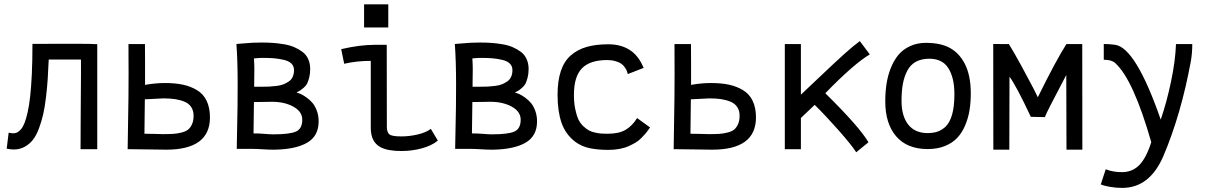

<svg xmlns="http://www.w3.org/2000/svg" viewBox="-20 -707 5733 910"><path d="M11.7 -2.4 21 -78.1Q34.7 -75.2 42 -75.2Q52.2 -75.2 60.5 -78.9Q68.8 -82.5 78.6 -93.5Q88.4 -104.5 95.9 -123.3Q103.5 -142.1 110.8 -174.3Q118.2 -206.5 123 -250.2Q127.9 -293.9 130.9 -357.2Q133.8 -420.4 133.8 -499L283.2 -499.5H341.3Q413.6 -499.5 440.9 -497.6V0H361.8Q361.8 -26.4 362.3 -121.3Q362.8 -216.3 363.3 -281.2L363.8 -346.2V-424.8H210.9Q208.5 -371.6 206.1 -332.5Q203.6 -293.5 198 -246.3Q192.4 -199.2 184.8 -165.8Q177.2 -132.3 164.8 -98.9Q152.3 -65.4 136.2 -44.7Q120.1 -23.9 96.9 -11.2Q73.7 1.5 45.4 1.5Q30.3 1.5 11.7 -2.4Z M753.9 -240.7Q753.9 -240.7 666.5 -236.3Q666 -195.3 664.6 -73.2Q692.9 -73.2 714.1 -72.3Q735.4 -71.3 751.5 -71.3Q781.7 -71.3 801 -72.5Q820.3 -73.7 840.6 -78.9Q860.8 -84 871.8 -93Q882.8 -102.1 890.1 -118.4Q897.5 -134.8 897.5 -158.2Q897.5 -182.6 886.2 -199.7Q875 -216.8 853.8 -225.3Q832.5 -233.9 808.8 -237.3Q785.2 -240.7 753.9 -240.7ZM588.9 -498H667Q667.5 -459 667.5 -408.2V-304.7Q716.3 -313.5 762.2 -313.5Q810.1 -313.5 846.7 -305.7Q883.3 -297.9 913.3 -280Q943.4 -262.2 959.2 -229.5Q975.1 -196.8 975.1 -150.4Q975.1 2.4 767.6 2.4Q745.6 2.4 680.2 1.2Q614.7 0 585 0Q585 -33.7 587.2 -138.7Q589.4 -243.7 589.4 -358.9Q589.4 -386.7 589.1 -431.6Q588.9 -476.6 588.9 -498Z M1106.4 -310.5Q1106.4 -416 1100.6 -498.5Q1108.9 -499 1133.3 -501.2Q1157.7 -503.4 1176 -504.4Q1194.3 -505.4 1219.2 -505.4Q1248.5 -505.4 1273.2 -503.7Q1297.9 -502 1325.7 -497.3Q1353.5 -492.7 1374.5 -483.6Q1395.5 -474.6 1413.3 -461.4Q1431.2 -448.2 1440.7 -427.2Q1450.2 -406.2 1450.2 -379.9Q1450.2 -356.9 1445.3 -338.6Q1440.4 -320.3 1435.3 -310.3Q1430.2 -300.3 1418.5 -290.3Q1406.7 -280.3 1402.3 -277.8Q1397.9 -275.4 1385.3 -268.6Q1396.5 -265.6 1408.2 -260Q1419.9 -254.4 1435.3 -243.2Q1450.7 -231.9 1462.4 -217.5Q1474.1 -203.1 1482.2 -180.7Q1490.2 -158.2 1490.2 -131.8Q1490.2 -62.5 1436.3 -31Q1382.3 0.5 1282.7 2.4H1272.9Q1254.9 2.4 1224.4 0.5Q1193.8 -1.5 1168.5 -1.5H1102.1Q1102.1 -35.2 1104.2 -115.2Q1106.4 -195.3 1106.4 -310.5ZM1373.5 -375Q1373.5 -393.6 1361.1 -405.8Q1348.6 -418 1325.2 -423.3Q1301.8 -428.7 1279.1 -430.7Q1256.3 -432.6 1225.1 -432.6Q1208 -432.6 1183.6 -430.2Q1185.5 -402.8 1185.5 -377.4Q1185.5 -366.7 1185.1 -340.6Q1184.6 -314.5 1184.6 -295.9H1218.8Q1240.7 -295.9 1256.1 -296.6Q1271.5 -297.4 1291.3 -299.8Q1311 -302.2 1324.2 -307.6Q1337.4 -313 1349.4 -321.3Q1361.3 -329.6 1367.4 -343.3Q1373.5 -356.9 1373.5 -375ZM1269 -224.6Q1258.8 -224.6 1241.7 -224.1Q1224.6 -223.6 1205.1 -223.6H1183.6Q1183.6 -222.2 1181.6 -74.7Q1210 -74.7 1234.6 -72.5Q1259.3 -70.3 1275.4 -70.3Q1353 -70.3 1382.8 -83.5Q1412.6 -96.7 1412.6 -139.6Q1412.6 -178.2 1370.6 -201.4Q1328.6 -224.6 1269 -224.6Z M1705.6 -686.5H1820.3V-576.7H1705.6ZM1756.3 -494.6H1813L1813.5 -102.5Q1814.9 -74.7 1829.6 -67.6Q1844.2 -60.5 1882.3 -60.5Q1920.4 -60.5 1959.5 -69.6Q1998.5 -78.6 2022 -96.2L2055.2 -40.5Q2025.4 -16.1 1978.5 -3.7Q1931.6 8.8 1882.8 8.8Q1816.9 8.8 1782.7 -9.8Q1737.3 -34.7 1737.3 -100.6V-418.5Q1670.4 -418.5 1611.3 -404.8L1597.2 -474.1Q1685.5 -494.6 1756.3 -494.6Z M2141.6 -310.5Q2141.6 -416 2135.7 -498.5Q2144 -499 2168.5 -501.2Q2192.9 -503.4 2211.2 -504.4Q2229.5 -505.4 2254.4 -505.4Q2283.7 -505.4 2308.3 -503.7Q2333 -502 2360.8 -497.3Q2388.7 -492.7 2409.7 -483.6Q2430.7 -474.6 2448.5 -461.4Q2466.3 -448.2 2475.8 -427.2Q2485.4 -406.2 2485.4 -379.9Q2485.4 -356.9 2480.5 -338.6Q2475.6 -320.3 2470.5 -310.3Q2465.3 -300.3 2453.6 -290.3Q2441.9 -280.3 2437.5 -277.8Q2433.1 -275.4 2420.4 -268.6Q2431.6 -265.6 2443.4 -260Q2455.1 -254.4 2470.5 -243.2Q2485.8 -231.9 2497.6 -217.5Q2509.3 -203.1 2517.3 -180.7Q2525.4 -158.2 2525.4 -131.8Q2525.4 -62.5 2471.4 -31Q2417.5 0.5 2317.9 2.4H2308.1Q2290 2.4 2259.5 0.5Q2229 -1.5 2203.6 -1.5H2137.2Q2137.2 -35.2 2139.4 -115.2Q2141.6 -195.3 2141.6 -310.5ZM2408.7 -375Q2408.7 -393.6 2396.2 -405.8Q2383.8 -418 2360.4 -423.3Q2336.9 -428.7 2314.2 -430.7Q2291.5 -432.6 2260.3 -432.6Q2243.2 -432.6 2218.8 -430.2Q2220.7 -402.8 2220.7 -377.4Q2220.7 -366.7 2220.2 -340.6Q2219.7 -314.5 2219.7 -295.9H2253.9Q2275.9 -295.9 2291.3 -296.6Q2306.6 -297.4 2326.4 -299.8Q2346.2 -302.2 2359.4 -307.6Q2372.6 -313 2384.5 -321.3Q2396.5 -329.6 2402.6 -343.3Q2408.7 -356.9 2408.7 -375ZM2304.2 -224.6Q2293.9 -224.6 2276.9 -224.1Q2259.8 -223.6 2240.2 -223.6H2218.8Q2218.8 -222.2 2216.8 -74.7Q2245.1 -74.7 2269.8 -72.5Q2294.4 -70.3 2310.5 -70.3Q2388.2 -70.3 2418 -83.5Q2447.8 -96.7 2447.8 -139.6Q2447.8 -178.2 2405.8 -201.4Q2363.8 -224.6 2304.2 -224.6Z M2700.2 -257.3Q2700.2 -220.2 2706.3 -190.4Q2712.4 -160.6 2721.2 -141.6Q2730 -122.6 2744.4 -109.1Q2758.8 -95.7 2771.2 -88.9Q2783.7 -82 2801.3 -78.4Q2818.8 -74.7 2829.3 -74Q2839.8 -73.2 2855 -73.2H2861.3Q2914.6 -73.2 2946.3 -92.5Q2978 -111.8 2999.5 -147.5L3061 -103Q3060.1 -102.1 3052.5 -91.1Q3044.9 -80.1 3038.3 -72.8Q3031.7 -65.4 3019.5 -52.7Q3007.3 -40 2992.9 -31.5Q2978.5 -22.9 2959.7 -14.4Q2940.9 -5.9 2916 -1.2Q2891.1 3.4 2863.3 3.4Q2814.9 3.4 2776.1 -4.4Q2737.3 -12.2 2705.6 -35.6Q2660.2 -70.8 2641.4 -125.2Q2622.6 -179.7 2622.6 -257.3Q2622.6 -323.7 2638.2 -370.4Q2653.8 -417 2685.5 -444.6Q2717.3 -472.2 2760.5 -484.6Q2803.7 -497.1 2863.3 -497.1Q2930.7 -497.1 2975.1 -462.9Q3008.8 -437 3030.8 -385.3L2955.6 -356Q2953.1 -364.7 2950.9 -370.8Q2948.7 -377 2941.4 -387.7Q2934.1 -398.4 2924.6 -405Q2915 -411.6 2897.5 -417Q2879.9 -422.4 2857.9 -422.4Q2776.4 -422.4 2738.3 -383.3Q2700.2 -344.2 2700.2 -257.3Z M3341.8 -240.7Q3341.8 -240.7 3254.4 -236.3Q3253.9 -195.3 3252.4 -73.2Q3280.8 -73.2 3302 -72.3Q3323.2 -71.3 3339.4 -71.3Q3369.6 -71.3 3388.9 -72.5Q3408.2 -73.7 3428.5 -78.9Q3448.7 -84 3459.7 -93Q3470.7 -102.1 3478 -118.4Q3485.4 -134.8 3485.4 -158.2Q3485.4 -182.6 3474.1 -199.7Q3462.9 -216.8 3441.7 -225.3Q3420.4 -233.9 3396.7 -237.3Q3373 -240.7 3341.8 -240.7ZM3176.8 -498H3254.9Q3255.4 -459 3255.4 -408.2V-304.7Q3304.2 -313.5 3350.1 -313.5Q3397.9 -313.5 3434.6 -305.7Q3471.2 -297.9 3501.2 -280Q3531.2 -262.2 3547.1 -229.5Q3563 -196.8 3563 -150.4Q3563 2.4 3355.5 2.4Q3333.5 2.4 3268.1 1.2Q3202.6 0 3172.9 0Q3172.9 -33.7 3175 -138.7Q3177.2 -243.7 3177.2 -358.9Q3177.2 -386.7 3177 -431.6Q3176.8 -476.6 3176.8 -498Z M3891.6 -265.1Q4053.2 -106 4096.2 -32.7L4038.1 14.6Q4015.6 -20.5 3953.6 -90.6Q3891.6 -160.6 3841.3 -210L3775.9 -147.9V0H3699.7V-498H3775.9V-258.3Q3795.4 -276.4 3865 -342.5Q3934.6 -408.7 3979.7 -449.5Q4024.9 -490.2 4055.2 -512.2L4102.5 -449.2Q4027.3 -404.8 3891.6 -265.1Z M4460 -105Q4503.4 -146 4503.4 -258.8Q4503.4 -258.8 4503.4 -267.6Q4502.4 -340.8 4474.1 -384.8Q4445.8 -428.7 4384.8 -428.7Q4347.7 -428.7 4321.5 -414.6Q4295.4 -400.4 4280.8 -373Q4266.1 -345.7 4259.5 -310.8Q4252.9 -275.9 4252.9 -229Q4252.9 -156.7 4284.7 -116.5Q4316.4 -76.2 4377 -76.2Q4404.8 -76.7 4423.1 -83Q4441.4 -89.4 4460 -105ZM4376 -0.5Q4278.3 -1 4227.1 -61.3Q4175.8 -121.6 4175.8 -226.6Q4175.8 -271 4181.9 -310.3Q4188 -349.6 4202.4 -385.5Q4216.8 -421.4 4238.5 -447.3Q4260.3 -473.1 4293.5 -488.5Q4326.7 -503.9 4368.2 -503.9Q4438.5 -503.9 4482.2 -479.7Q4525.9 -455.6 4552.2 -405.8Q4581.1 -350.1 4581.1 -265.1Q4581.1 -221.2 4575 -183.8Q4568.8 -146.5 4554.2 -112.1Q4539.6 -77.6 4516.8 -53.5Q4494.1 -29.3 4458.5 -14.9Q4422.9 -0.5 4377 -0.5Z M4687.5 -498.5 4761.7 -498Q4785.6 -459.5 4820.1 -396.5Q4854.5 -333.5 4877 -290L4898.9 -246.1Q4983.9 -418.9 5034.2 -498H5109.4L5109.9 2.4H5034.7L5033.7 -351.6Q4937.5 -169.4 4932.1 -151.9L4865.7 -153.3Q4797.4 -298.8 4764.6 -343.8L4763.7 2.4H4688Z M5220.7 95.2Q5254.4 108.9 5297.4 108.9Q5347.2 108.9 5380.1 75Q5413.1 41 5436.5 -33.2Q5351.1 -331.5 5265.1 -408.7Q5248.5 -423.8 5211.4 -423.8V-498.5Q5238.3 -498.5 5265.6 -494.6Q5363.3 -480 5481.4 -140.1Q5510.3 -224.6 5530.5 -321.8Q5550.8 -418.9 5553.7 -498H5630.9Q5630.9 -454.6 5624 -416Q5577.6 -164.1 5494.1 32.2Q5429.2 183.6 5298.8 183.6Q5270 183.6 5241.2 178.7Q5212.4 173.8 5197.3 167Z"/></svg>

Font: Fantasque Sans Mono
Style: Regular
Weight: 400
Monospace: yes
Designer: Jany Belluz
Version: Version 1.8.0 ; ttfautohint (v1.8.2)